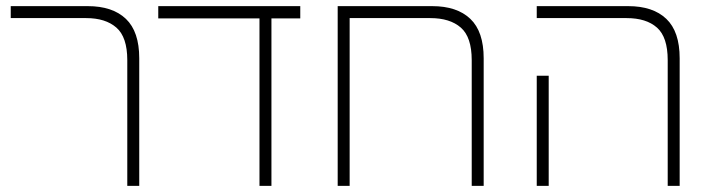

<svg xmlns="http://www.w3.org/2000/svg" viewBox="-20 -606 2320 626"><path d="M395 0V-410Q395 -485 359.5 -516Q324 -547 261 -547H15V-586H266Q347 -586 390.5 -544.5Q434 -503 434 -416V0Z M826 0V-566H865V0ZM496 -546V-586H959V-546Z M1389 -586Q1470 -586 1513.5 -544.5Q1557 -503 1557 -416V0H1518V-410Q1518 -485 1482.5 -516Q1447 -547 1383 -547H1120V0H1081V-586Z M2157 0V-410Q2157 -485 2122 -516Q2087 -547 2023 -547H1730V-586H2028Q2109 -586 2152.5 -544.5Q2196 -503 2196 -416V0ZM1730 0V-359H1769V0Z"/></svg>

Font: Noto Sans Hebrew ExtraLight
Style: Regular
Weight: 250
Designer: Monotype Design Team
Foundry: Monotype Imaging Inc.
Version: Version 2.003